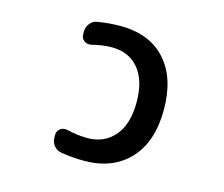

<svg xmlns="http://www.w3.org/2000/svg" viewBox="-105 -905 1210 1035"><g transform="rotate(15 500.0 -387.5)"><path d="M431.6 -640.6Q378.9 -640.6 318.4 -625Q311.5 -624 306.6 -624Q292 -624 280.3 -632.8Q262.7 -645.5 262.7 -667V-683.6Q262.7 -709 278.3 -729Q293.9 -749 319.3 -752.9Q381.8 -763.7 446.3 -763.7Q608.4 -763.7 698.2 -664.6Q788.1 -565.4 788.1 -387.7Q788.1 -208 695.3 -109.4Q602.5 -10.7 443.4 -10.7Q377 -10.7 313.5 -21.5Q288.1 -25.4 272.5 -45.4Q256.8 -65.4 256.8 -90.8V-106.4Q256.8 -127.9 274.4 -140.6Q286.1 -149.4 300.8 -149.4Q306.6 -149.4 312.5 -148.4Q373 -133.8 428.7 -133.8Q522.5 -133.8 579.1 -199.7Q635.7 -265.6 635.7 -387.7Q635.7 -509.8 581.1 -575.2Q526.4 -640.6 431.6 -640.6Z"/></g></svg>

Font: Gen Jyuu Gothic Monospace Bold
Style: Bold
Weight: 700
Designer: [Source Han Sans]
Ryoko NISHIZUKA  (kana & ideographs); Paul D. Hunt (Latin, Greek & Cyrillic); Wenlong ZHANG  (bopomofo
Version: Version 1.002.20150607